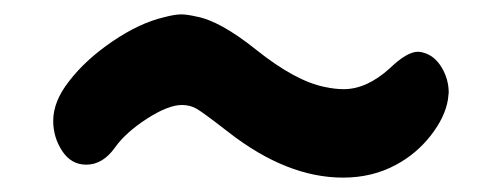

<svg xmlns="http://www.w3.org/2000/svg" viewBox="-20 -576 698 267"><path d="M54 -408Q54 -435 76 -463Q99 -493 136.5 -518.5Q174 -544 208 -552Q223 -556 232 -556Q240 -556 253 -553Q286 -547 336 -507Q391 -463 432 -455Q446 -452 458 -452Q490 -452 522 -481Q546 -504 561 -504Q565 -504 568 -503Q584 -499 594 -482.5Q604 -466 604 -447Q604 -446 603.5 -443Q603 -440 603 -438Q599 -413 579 -387.5Q559 -362 531 -347Q498 -329 457 -329Q379 -329 298 -392Q262 -420 253 -425Q244 -430 233 -430Q214 -430 184.5 -411Q155 -392 140 -371Q123 -347 100 -347Q79 -347 66.5 -366Q54 -385 54 -408Z"/></svg>

Font: Chanighter Handwriting Cyr
Style: Regular
Weight: 400
Designer: Sin Chanighter
Version: Version 001.001